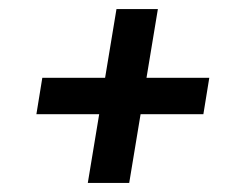

<svg xmlns="http://www.w3.org/2000/svg" viewBox="-20 -551 540 422"><path d="M173 -149 198 -300H60L73 -380H211L236 -531H327L302 -380H440L427 -300H289L264 -149Z"/></svg>

Font: Iosevka Slab Medium
Style: Italic
Weight: 500
Italic angle: -9°
Monospace: yes
Designer: Belleve Invis
Foundry: Belleve Invis
Version: Version 11.1.0; ttfautohint (v1.8.3)